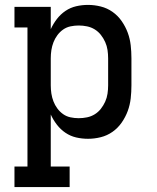

<svg xmlns="http://www.w3.org/2000/svg" viewBox="-20 -558 640 783"><path d="M39 205V121H92V-446H39V-530H187V-439Q197 -461 212 -480.5Q227 -500 247 -513.5Q267 -527 290.5 -532.5Q314 -538 339 -538Q365 -538 391 -531.5Q417 -525 439 -509.5Q461 -494 476.5 -471.5Q492 -449 501 -424.5Q510 -400 513 -373.5Q516 -347 516 -320V-210Q516 -183 513 -156.5Q510 -130 501 -105.5Q492 -81 476.5 -58.5Q461 -36 439 -20.5Q417 -5 391 1.5Q365 8 339 8Q314 8 290.5 2.5Q267 -3 247 -16.5Q227 -30 212 -49.5Q197 -69 187 -91V121H264V205ZM301 -76Q318 -76 335 -79.5Q352 -83 366.5 -92Q381 -101 391.5 -114.5Q402 -128 409 -143.5Q416 -159 418.5 -176Q421 -193 421 -210V-320Q421 -337 418.5 -354Q416 -371 409 -386.5Q402 -402 391.5 -415.5Q381 -429 366.5 -438Q352 -447 335 -450.5Q318 -454 301 -454Q284 -454 267.5 -450.5Q251 -447 237.5 -437.5Q224 -428 214 -414.5Q204 -401 198 -385.5Q192 -370 189.5 -353.5Q187 -337 187 -320V-210Q187 -193 189.5 -176.5Q192 -160 198 -144.5Q204 -129 214 -115.5Q224 -102 237.5 -92.5Q251 -83 267.5 -79.5Q284 -76 301 -76Z"/></svg>

Font: Iosevka Curly Slab MdEx
Style: Regular
Weight: 500
Width: 7
Monospace: yes
Designer: Belleve Invis
Foundry: Belleve Invis
Version: Version 11.1.0; ttfautohint (v1.8.3)